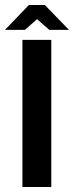

<svg xmlns="http://www.w3.org/2000/svg" viewBox="-48 -751 297 771"><path d="M42 0V-591H158V0ZM-28 -631 68 -731H132L229 -631H150L101 -674L52 -631Z"/></svg>

Font: Alumni Sans
Style: Bold
Weight: 700
Designer: Robert E. Leuschke
Foundry: Robert E. Leuschke
Version: Version 1.018